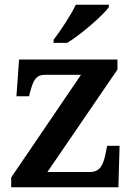

<svg xmlns="http://www.w3.org/2000/svg" viewBox="-20 -786 562 806"><path d="M205 -619V-606H262C321 -642 412 -721 437 -756V-766H298C277 -721 234 -657 205 -619ZM27 0H477L482 -174H430L424 -145C414 -93 400 -64 357 -64H179L473 -494V-536H60L49 -382H102L106 -398C120 -452 132 -472 170 -472H320L27 -41Z"/></svg>

Font: Noto Serif Yezidi SemiBold
Style: Regular
Weight: 600
Designer: Dalton Maag Ltd
Foundry: Dalton Maag Ltd
Version: Version 1.001